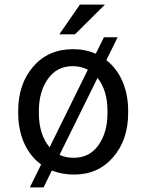

<svg xmlns="http://www.w3.org/2000/svg" viewBox="-20 -753 640 839"><path d="M449.7 -269Q449.7 -357.4 406.2 -412.6L240.2 -76.2Q267.1 -63.5 302.2 -63.5Q371.6 -63.5 410.6 -119.1Q449.7 -174.8 449.7 -258.3ZM297.9 -463.9Q228.5 -463.9 189 -407.7Q149.9 -351.6 149.9 -269V-258.3Q149.9 -165 196.8 -109.4L363.8 -448.2Q334 -463.9 297.9 -463.9ZM59.6 -258.3V-269Q59.6 -385.7 125 -461.9Q190.4 -538.1 299.3 -538.1Q353.5 -538.1 398.4 -518.1L434.1 -590.3H494.1L444.8 -490.2Q491.2 -453.6 515.6 -396.5Q540 -339.4 540 -269V-258.3Q540 -142.1 474.6 -66.4Q409.2 9.8 303.7 9.8Q251.5 9.8 206.5 -7.8L170.4 65.9H110.4L159.7 -34.2Q111.3 -69.8 85.4 -127.9Q59.6 -186 59.6 -258.3ZM329.1 -732.9H438.5L307.6 -603H239.3Z"/></svg>

Font: RobotoMono-Regular
Style: Regular
Weight: 400
Designer: Google
Version: Version 2.000985; 2015; ttfautohint (v1.3)